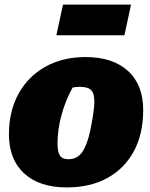

<svg xmlns="http://www.w3.org/2000/svg" viewBox="-20 -805 656 838"><path d="M271 13Q152 13 85.5 -48Q19 -109 19 -219Q19 -320 61 -396Q103 -472 178.5 -514Q254 -556 353 -556Q472 -556 538.5 -495.5Q605 -435 605 -325Q605 -220 564 -144.5Q523 -69 448.5 -28Q374 13 271 13ZM279 -110Q308 -110 327 -127.5Q346 -145 360 -185Q368 -206 375 -240.5Q382 -275 387 -308.5Q392 -342 392 -360Q392 -397 378 -411.5Q364 -426 328 -426Q312 -426 297 -423Q267 -370 249 -305Q231 -240 231 -179Q231 -142 241.5 -126Q252 -110 279 -110ZM226 -651 255 -785H552L523 -651Z"/></svg>

Font: Piazzolla SC Black
Style: Italic
Weight: 900
Italic angle: -11.3°
Designer: Juan Pablo del Peral
Foundry: Huerta Tipografica
Version: Version 1.330